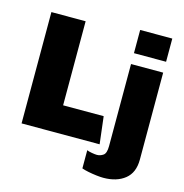

<svg xmlns="http://www.w3.org/2000/svg" viewBox="-128 -838 1098 1143"><g transform="rotate(15 421.5 -266.5)"><path d="M57 0V-686H268V-168H518L538 0ZM610 187Q593 187 567.5 184Q542 181 517 176Q492 171 476 165V53Q487 58 507 61.5Q527 65 538 65Q559 65 577 52.5Q595 40 595 -4V-510H793V26Q793 107 742.5 147Q692 187 610 187ZM595 -577V-720H793V-577Z"/></g></svg>

Font: Chivo Medium Black
Style: Regular
Weight: 900
Version: Version 2.002